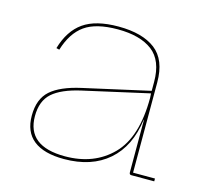

<svg xmlns="http://www.w3.org/2000/svg" viewBox="-84 -626 779 728"><g transform="rotate(15 305.5 -262.5)"><path d="M578 -11V0H488Q480 0 480 -9V-215H479Q465 -108 399 -50.5Q333 7 225 7Q146 7 105.5 -25Q65 -57 65 -121Q65 -186 102.5 -219.5Q140 -253 221 -271L480 -329V-364Q480 -448 432 -484.5Q384 -521 296 -521Q211 -521 166.5 -489.5Q122 -458 101 -389L89 -392Q110 -464 158.5 -498Q207 -532 296 -532Q390 -532 441 -493Q492 -454 492 -365V-11ZM481 -302 480 -319 222 -261Q147 -244 112 -213Q77 -182 77 -122Q77 -4 226 -4Q340 -4 410.5 -75.5Q481 -147 481 -302Z"/></g></svg>

Font: Hepta Slab Thin
Style: Regular
Weight: 250
Designer: Michael LaGattuta
Foundry: Michael LaGattuta
Version: Version 1.100; ttfautohint (v1.8) -l 8 -r 50 -G 200 -x 14 -D